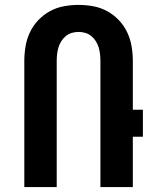

<svg xmlns="http://www.w3.org/2000/svg" viewBox="-20 -762 640 782"><path d="M79 0V-513Q79 -543 84 -573Q89 -603 102 -630.5Q115 -658 136 -680Q157 -702 183.5 -716.5Q210 -731 240 -736.5Q270 -742 300 -742Q330 -742 360 -736.5Q390 -731 416.5 -716.5Q443 -702 464 -680Q485 -658 498 -630.5Q511 -603 516 -573Q521 -543 521 -513V-315H562V-205H521V0H389V-513Q389 -527 387.5 -541Q386 -555 382 -568.5Q378 -582 370.5 -594Q363 -606 352 -615Q341 -624 327.5 -628Q314 -632 300 -632Q286 -632 272.5 -628Q259 -624 248 -615Q237 -606 229.5 -594Q222 -582 218 -568.5Q214 -555 212.5 -541Q211 -527 211 -513V0Z"/></svg>

Font: Iosevka Extrabold Extended
Style: Regular
Weight: 800
Width: 7
Monospace: yes
Designer: Belleve Invis
Foundry: Belleve Invis
Version: Version 32.5.0; ttfautohint (v1.8.4)